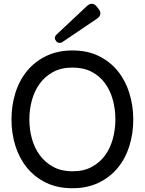

<svg xmlns="http://www.w3.org/2000/svg" viewBox="-20 -985 770 1020"><path d="M278 -767Q264 -785 280 -801L443 -954Q456 -965 467 -965Q482 -965 493 -951L504 -937Q515 -924 513 -910.5Q511 -897 497 -887L312 -762Q305 -757 298 -757Q285 -757 278 -767ZM365 15Q285 15 224.5 -14.5Q164 -44 123 -94.5Q82 -145 61.5 -211Q41 -277 41 -350Q41 -425 62 -492Q83 -559 124.5 -609Q166 -659 226.5 -688Q287 -717 365 -717Q445 -717 505.5 -687Q566 -657 606.5 -606.5Q647 -556 667.5 -489.5Q688 -423 688 -350Q688 -275 667 -208.5Q646 -142 605 -92.5Q564 -43 503.5 -14Q443 15 365 15ZM365 -75Q425 -75 468 -98.5Q511 -122 538.5 -160Q566 -198 579.5 -248Q593 -298 593 -350Q593 -404 579.5 -454Q566 -504 538 -542.5Q510 -581 467 -603.5Q424 -626 365 -626Q305 -626 262 -602.5Q219 -579 191 -540.5Q163 -502 149.5 -452.5Q136 -403 136 -350Q136 -296 150 -246.5Q164 -197 192.5 -159Q221 -121 264 -98Q307 -75 365 -75Z"/></svg>

Font: Higure Gothic Medium
Style: Regular
Weight: 500
Designer: Yoshimichi Ohira
Foundry: Positype
Version: Version 1.000